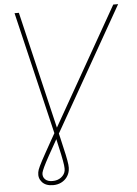

<svg xmlns="http://www.w3.org/2000/svg" viewBox="-62 -775 741 1037"><g transform="rotate(-5 309.0 -256.5)"><path d="M56.6 -727.5H80.1L244.1 -35.2Q258.3 24.4 265.6 59.1Q272.9 93.8 274.9 112.5Q276.9 131.3 274.4 143.6Q271 164.1 258.8 180.4Q246.6 196.8 227.3 206.3Q208 215.8 183.6 215.8Q144 215.8 124 193.4Q104 170.9 109.4 139.6Q110.4 133.3 113 125.7Q115.7 118.2 121.1 106.7Q126.5 95.2 135.7 77.9Q145 60.5 158.9 35.6Q172.9 10.7 192.4 -24.4L591.8 -727.5H618.2L230.5 -44.9Q194.8 17.6 174.1 55.4Q153.3 93.3 143.8 113.5Q134.3 133.8 131.8 144.5Q128.4 165.5 141.8 179.4Q155.3 193.4 182.6 193.4Q210 193.4 229 179Q248 164.6 252 143.6Q253.9 133.3 251.5 113Q249 92.8 240.7 53.2Q232.4 13.7 216.8 -53.7Z"/></g></svg>

Font: Inter Thin
Style: Italic
Weight: 250
Italic angle: -9.3988°
Designer: Rasmus Andersson
Foundry: rsms
Version: Version 4.001;git-66647c0bb